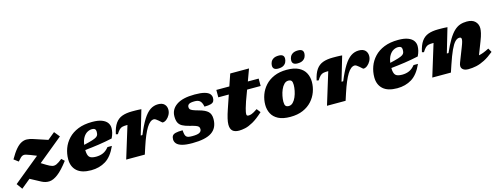

<svg xmlns="http://www.w3.org/2000/svg" viewBox="-20 -1494 5899 2280"><g transform="rotate(-15 2929.0 -354.0)"><path d="M0.5 -55.5 321.5 -318 250.5 -346.5Q217.5 -359.5 197.2 -365Q177 -370.5 162 -366.5Q147 -362.5 132 -348.2Q117 -334 94.5 -307.5L40 -348.5Q81.5 -421.5 117.2 -463Q153 -504.5 186.8 -521.2Q220.5 -538 254.8 -536.5Q289 -535 326.5 -522.5L501 -465L589 -537L643.5 -469.5L341 -222L399.5 -186Q438.5 -162 464.5 -154.8Q490.5 -147.5 518.5 -160Q546.5 -172.5 589.5 -207.5L624.5 -175Q550 -76.5 492.2 -32.8Q434.5 11 386.5 13.5Q338.5 16 292 -8.5L164 -77L51.5 15Z M1210.5 -201Q1156.5 -80.5 1079 -32.8Q1001.5 15 899.5 15Q783.5 15 725.8 -37.5Q668 -90 668 -181Q668 -249.5 691.2 -313Q714.5 -376.5 762 -427.2Q809.5 -478 882.8 -507.5Q956 -537 1056.5 -537Q1130 -537 1175 -519.5Q1220 -502 1240.8 -472.8Q1261.5 -443.5 1261.5 -407.5Q1261.5 -381.5 1254.8 -352Q1248 -322.5 1230.5 -287Q1148.5 -269 1061.8 -256.2Q975 -243.5 892.5 -235.5Q893 -173.5 914.5 -149.5Q936 -125.5 997 -125.5Q1045.5 -125.5 1084.2 -142.5Q1123 -159.5 1156 -201ZM1034 -454.5Q1004 -454.5 975.2 -438.8Q946.5 -423 925.2 -388.5Q904 -354 896 -298Q962 -313 999.2 -324.8Q1036.5 -336.5 1053.8 -348.2Q1071 -360 1075.5 -375Q1080 -390 1080 -411.5Q1080 -454.5 1034 -454.5Z M1453.5 -393.5H1446Q1413.5 -393.5 1392.5 -389Q1371.5 -384.5 1354.2 -368.2Q1337 -352 1315 -316.5L1291.5 -322.5Q1309.5 -406 1341.8 -452Q1374 -498 1424.5 -516.5Q1475 -535 1547 -535Q1575 -535 1593 -534.8Q1611 -534.5 1626.5 -533.8Q1642 -533 1661.5 -531.5L1573.5 -231.5H1594Q1640.5 -343.5 1682.5 -410.5Q1724.5 -477.5 1769 -507.2Q1813.5 -537 1867 -537Q1918.5 -537 1944.2 -510.8Q1970 -484.5 1970 -443Q1970 -411 1954 -381.2Q1938 -351.5 1914 -332.5Q1890 -313.5 1865.5 -313.5Q1862.5 -313.5 1849.8 -325Q1837 -336.5 1824 -348Q1811 -359.5 1797.2 -368.5Q1783.5 -377.5 1773 -377.5Q1726.5 -377.5 1682.5 -306.5Q1638.5 -235.5 1590 -87.5L1561.5 0H1332.5Z M2069.5 -163Q2071.5 -132.5 2076 -113.2Q2080.5 -94 2090.5 -83.5Q2100.5 -73 2118.2 -69.5Q2136 -66 2164.5 -66Q2228 -66 2253 -80.5Q2278 -95 2278 -121.5Q2278 -139.5 2270 -150.5Q2262 -161.5 2237 -171Q2212 -180.5 2160.5 -193Q2109.5 -205.5 2078 -222.8Q2046.5 -240 2032.2 -269.2Q2018 -298.5 2018 -346.5Q2018 -433.5 2093.5 -485Q2169 -536.5 2316.5 -536.5Q2393 -536.5 2437 -524.5Q2481 -512.5 2499.5 -491Q2518 -469.5 2518 -441.5Q2518 -415.5 2508 -399Q2498 -382.5 2471 -374.8Q2444 -367 2393.5 -367Q2383 -421.5 2358.5 -441Q2336.5 -458.5 2297 -458.5Q2245.5 -458.5 2226.5 -446.2Q2207.5 -434 2207.5 -410.5Q2207.5 -395.5 2214.8 -384.8Q2222 -374 2245.8 -364Q2269.5 -354 2319 -340.5Q2393.5 -320.5 2426.2 -289.5Q2459 -258.5 2459 -198.5Q2459 -88.5 2382.8 -36.8Q2306.5 15 2143.5 15Q2064.5 15 2018 1.8Q1971.5 -11.5 1951.8 -34.8Q1932 -58 1932 -87.5Q1932 -114.5 1942.8 -131Q1953.5 -147.5 1983.2 -155.2Q2013 -163 2069.5 -163Z M2580.5 -431V-522H2740.5L2790.5 -668H3021.5L2968 -522H3101V-431H2934.5L2886 -299.5Q2869.5 -250.5 2861.5 -221.5Q2853.5 -192.5 2851 -177.2Q2848.5 -162 2848.5 -153.5Q2848.5 -138 2855.2 -133.8Q2862 -129.5 2875 -129.5Q2889.5 -129.5 2912 -137.2Q2934.5 -145 2983.5 -178L3019.5 -131.5Q2947 -65 2891.2 -34Q2835.5 -3 2793.2 6Q2751 15 2718.5 15Q2665.5 15 2638.8 -9.2Q2612 -33.5 2612 -87Q2612 -145.5 2653.5 -266.5L2709.5 -431Z M3448 -537Q3539.5 -537 3595.2 -508Q3651 -479 3676.2 -430.2Q3701.5 -381.5 3701.5 -322Q3701.5 -259 3679.8 -199Q3658 -139 3614.5 -90.8Q3571 -42.5 3504.8 -13.8Q3438.5 15 3349 15Q3257.5 15 3201.8 -14Q3146 -43 3120.8 -92Q3095.5 -141 3095.5 -200Q3095.5 -263 3117.2 -323Q3139 -383 3182.5 -431.2Q3226 -479.5 3292.5 -508.2Q3359 -537 3448 -537ZM3363 -114.5Q3392.5 -114.5 3415.2 -137.5Q3438 -160.5 3453.2 -196.2Q3468.5 -232 3476.2 -271Q3484 -310 3484 -342Q3484 -379 3472.2 -393.2Q3460.5 -407.5 3434 -407.5Q3404.5 -407.5 3381.8 -384.5Q3359 -361.5 3343.8 -325.8Q3328.5 -290 3320.8 -251Q3313 -212 3313 -180Q3313 -143 3325 -128.8Q3337 -114.5 3363 -114.5ZM3357 -576.5Q3292 -576.5 3292 -629Q3292 -651.5 3302 -673.5Q3312 -695.5 3335.8 -710Q3359.5 -724.5 3400.5 -724.5Q3465.5 -724.5 3465.5 -672Q3465.5 -649.5 3455.5 -627.5Q3445.5 -605.5 3422 -591Q3398.5 -576.5 3357 -576.5ZM3594.5 -576.5Q3529.5 -576.5 3529.5 -629Q3529.5 -651.5 3539.5 -673.5Q3549.5 -695.5 3573.2 -710Q3597 -724.5 3638 -724.5Q3703 -724.5 3703 -672Q3703 -649.5 3693 -627.5Q3683 -605.5 3659.5 -591Q3636 -576.5 3594.5 -576.5Z M3922 -393.5H3914.5Q3882 -393.5 3861 -389Q3840 -384.5 3822.8 -368.2Q3805.5 -352 3783.5 -316.5L3760 -322.5Q3778 -406 3810.2 -452Q3842.5 -498 3893 -516.5Q3943.5 -535 4015.5 -535Q4043.5 -535 4061.5 -534.8Q4079.5 -534.5 4095 -533.8Q4110.5 -533 4130 -531.5L4042 -231.5H4062.5Q4109 -343.5 4151 -410.5Q4193 -477.5 4237.5 -507.2Q4282 -537 4335.5 -537Q4387 -537 4412.8 -510.8Q4438.5 -484.5 4438.5 -443Q4438.5 -411 4422.5 -381.2Q4406.5 -351.5 4382.5 -332.5Q4358.5 -313.5 4334 -313.5Q4331 -313.5 4318.2 -325Q4305.5 -336.5 4292.5 -348Q4279.5 -359.5 4265.8 -368.5Q4252 -377.5 4241.5 -377.5Q4195 -377.5 4151 -306.5Q4107 -235.5 4058.5 -87.5L4030 0H3801Z M4973.5 -201Q4919.5 -80.5 4842 -32.8Q4764.5 15 4662.5 15Q4546.5 15 4488.8 -37.5Q4431 -90 4431 -181Q4431 -249.5 4454.2 -313Q4477.5 -376.5 4525 -427.2Q4572.5 -478 4645.8 -507.5Q4719 -537 4819.5 -537Q4893 -537 4938 -519.5Q4983 -502 5003.8 -472.8Q5024.5 -443.5 5024.5 -407.5Q5024.5 -381.5 5017.8 -352Q5011 -322.5 4993.5 -287Q4911.5 -269 4824.8 -256.2Q4738 -243.5 4655.5 -235.5Q4656 -173.5 4677.5 -149.5Q4699 -125.5 4760 -125.5Q4808.5 -125.5 4847.2 -142.5Q4886 -159.5 4919 -201ZM4797 -454.5Q4767 -454.5 4738.2 -438.8Q4709.5 -423 4688.2 -388.5Q4667 -354 4659 -298Q4725 -313 4762.2 -324.8Q4799.5 -336.5 4816.8 -348.2Q4834 -360 4838.5 -375Q4843 -390 4843 -411.5Q4843 -454.5 4797 -454.5Z M5078 -316.5 5054.5 -322.5Q5072.5 -406 5104.8 -452Q5137 -498 5187.5 -516.5Q5238 -535 5310 -535Q5333 -535 5349.5 -534.8Q5366 -534.5 5383.2 -534Q5400.5 -533.5 5424.5 -531.5L5336.5 -231.5H5357Q5398 -324.5 5434 -384.2Q5470 -444 5505.2 -477.2Q5540.5 -510.5 5578.8 -523.8Q5617 -537 5662 -537Q5730.5 -537 5764.2 -503.2Q5798 -469.5 5798 -419.5Q5798 -395.5 5790.2 -360.5Q5782.5 -325.5 5760.5 -269L5699.5 -112Q5725.5 -116.5 5755.8 -128Q5786 -139.5 5827 -160.5L5854 -112.5Q5792 -61.5 5738 -33.8Q5684 -6 5634.5 4.5Q5585 15 5536.5 15Q5486.5 15 5463.5 -10.8Q5440.5 -36.5 5459.5 -85L5526 -255.5Q5543.5 -300 5548.2 -319.2Q5553 -338.5 5553 -350.5Q5553 -374 5527.5 -374Q5500 -374 5473.8 -346.8Q5447.5 -319.5 5418.5 -256.8Q5389.5 -194 5353.5 -86.5L5324.5 0H5095.5L5216.5 -393.5H5209Q5176.5 -393.5 5155.5 -389Q5134.5 -384.5 5117.2 -368.2Q5100 -352 5078 -316.5Z"/></g></svg>

Font: Newsreader Caption ExtraBold
Style: Italic
Weight: 800
Italic angle: -17°
Designer: Hugues Gentile
Foundry: Production Type
Version: Version 1.001